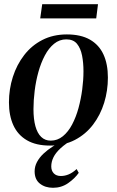

<svg xmlns="http://www.w3.org/2000/svg" viewBox="-20 -680 555 912"><path d="M297.5 -516.5Q364 -516.5 407.2 -491.8Q450.5 -467 471.5 -421.2Q492.5 -375.5 492.5 -311.5Q492.5 -249.5 474.8 -191.8Q457 -134 422 -88Q387 -42 335.5 -15.2Q284 11.5 217.5 11.5Q151 11.5 107.8 -13.8Q64.5 -39 43.5 -85Q22.5 -131 22.5 -193.5Q22.5 -256.5 41 -314.5Q59.5 -372.5 94.8 -418.2Q130 -464 181.2 -490.2Q232.5 -516.5 297.5 -516.5ZM295 -493Q262.5 -493 237 -472.2Q211.5 -451.5 193 -416.5Q174.5 -381.5 162.5 -338.5Q150.5 -295.5 144.8 -249.5Q139 -203.5 139 -161.5Q139 -114 148.2 -80.5Q157.5 -47 175.8 -29.5Q194 -12 221 -12Q253 -12 278.5 -32.8Q304 -53.5 322.5 -88.5Q341 -123.5 352.8 -166.5Q364.5 -209.5 370.5 -254.8Q376.5 -300 376.5 -341.5Q376.5 -382 369.8 -416.2Q363 -450.5 345.8 -471.8Q328.5 -493 295 -493ZM232 212Q194.5 212 169.5 192.2Q144.5 172.5 144.5 134Q144.5 111 155.5 90Q166.5 69 186.2 50.2Q206 31.5 232 15Q258 -1.5 286.5 -15.5L303.5 -29L332 -21.5Q292.5 1.5 268.5 23.5Q244.5 45.5 234 67Q223.5 88.5 223.5 110.5Q223.5 131 235.5 143.5Q247.5 156 269 156Q288 156 306.5 148.2Q325 140.5 344 123L354 141Q335.5 167.5 303.8 189.8Q272 212 232 212ZM180.5 -660H445.5L437 -592.5H171Z"/></svg>

Font: Merriweather 144pt Medium
Style: Italic
Weight: 500
Italic angle: -7.8°
Version: Version 2.101